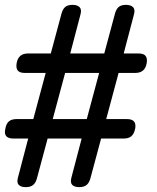

<svg xmlns="http://www.w3.org/2000/svg" viewBox="-28 -760 648 790"><path d="M88 -540H181L224 -700Q229 -721 239.5 -730.5Q250 -740 270 -740Q290 -740 299.5 -730.5Q309 -721 303 -700L261 -540H401L444 -700Q449 -721 459.5 -730.5Q470 -740 490 -740Q510 -740 519.5 -730.5Q529 -721 523 -700L481 -540H543Q563 -540 571 -530Q579 -520 575.5 -500Q572 -480 560.5 -470Q549 -460 529 -460H460L409 -270H495Q515 -270 523.5 -260Q532 -250 528 -230Q524 -210 513 -200Q502 -190 481 -190H388L345 -30Q340 -9 329 0.5Q318 10 298 10Q278 10 269 0.5Q260 -9 266 -30L308 -190H168L125 -30Q120 -9 109 0.5Q98 10 78 10Q58 10 49 0.5Q40 -9 46 -30L88 -190H26Q6 -190 -2.5 -200Q-11 -210 -6 -230Q-3 -250 8 -260Q19 -270 40 -270H109L160 -460H73Q53 -460 45 -470Q37 -480 40.5 -500Q44 -520 55.5 -530Q67 -540 88 -540ZM189 -270H329L380 -460H240Z"/></svg>

Font: Maple Mono Light
Style: Italic
Weight: 300
Italic angle: -10°
Monospace: yes
Designer: subframe7536
Version: Version 7.000